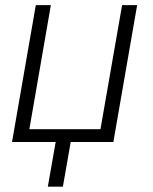

<svg xmlns="http://www.w3.org/2000/svg" viewBox="-20 -548 590 741"><path d="M176.3 -528.3 93.3 -49.3H367.7L451.2 -528.3H509.3L417.5 0H252.9L222.7 172.4H164.6L194.8 0H26.4L118.2 -528.3Z"/></svg>

Font: Roboto Light
Style: Italic
Weight: 300
Italic angle: -12°
Designer: Google
Version: Version 2.134; 2016; ttfautohint (v1.6)